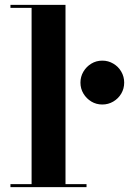

<svg xmlns="http://www.w3.org/2000/svg" viewBox="-20 -770 531 790"><path d="M249.5 -750V-12.5H336V0H23V-12.5H110V-737.5H23V-750ZM401 -340Q376 -340 355.8 -352.2Q335.5 -364.5 323.2 -385Q311 -405.5 311 -430Q311 -454.5 323.2 -475.2Q335.5 -496 355.8 -508.2Q376 -520.5 401 -520.5Q425.5 -520.5 446.2 -508.2Q467 -496 479 -475.2Q491 -454.5 491 -430Q491 -405.5 479 -385Q467 -364.5 446.2 -352.2Q425.5 -340 401 -340Z"/></svg>

Font: Bodoni Moda 18pt
Style: Bold
Weight: 700
Designer: Owen Earl
Foundry: indestructible type
Version: Version 2.004